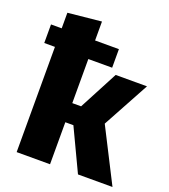

<svg xmlns="http://www.w3.org/2000/svg" viewBox="-139 -862 849 962"><g transform="rotate(20 286.0 -380.5)"><path d="M427 -285 562 -533H395L286 -326H239V-561H366V-660H239V-761L61 -743V-660H4V-561H61V0H239V-224H282L388 0H572Z"/></g></svg>

Font: Fira Sans ExtraBold
Style: Regular
Weight: 800
Designer: bBox Type GmbH & Carrois Corporate GbR & Edenspiekermann AG
Foundry: bBox Type GmbH & Carrois Corporate GbR & Edenspiekermann AG
Version: Version 4.300;PS 004.300;hotconv 1.0.88;makeotf.lib2.5.64775